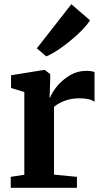

<svg xmlns="http://www.w3.org/2000/svg" viewBox="-20 -892 492 912"><path d="M31 0V-52L95.5 -62V-455L32.5 -474V-534.5L187 -559.5H193L218.5 -540V-517L215.5 -429L218.5 -429.5Q225.5 -450 249 -480Q272.5 -510 309.8 -532.8Q347 -555.5 391.5 -555.5Q414 -555.5 429 -549.5V-408.5Q407 -425 358.5 -425Q286 -425 236.5 -384.5V-62.5L345.5 -52V0ZM199 -624.5 155 -662.5 319 -872 407.5 -795.5Q391 -768.5 352.8 -732.5Q314.5 -696.5 272 -666.2Q229.5 -636 200.5 -624.5Z"/></svg>

Font: Merriweather Text
Style: Bold
Weight: 700
Designer: Eben Sorkin
Foundry: Eben Sorkin
Version: Version 2.100